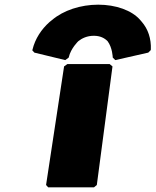

<svg xmlns="http://www.w3.org/2000/svg" viewBox="-20 -794 665 821"><path d="M274 -548V-549C283 -588 315 -618 315 -618C330 -630 352 -641 381 -641C409 -641 427 -631 440 -618C461 -590 462 -549 462 -549V-548L473 -537L614 -569L624 -579L625 -582C627 -629 613 -670 586 -701L580 -708C544 -750 475 -774 400 -774C325 -774 251 -750 202 -708L192 -700C157 -669 130 -628 119 -582L118 -579L127 -569L259 -537ZM254 -510 177 -3 186 7H382L394 -3L461 -510L449 -520H268Z"/></svg>

Font: Hussar Woodtype
Style: UltraObl
Weight: 900
Foundry: Cannot Into Space Fonts
Version: Version 1.07